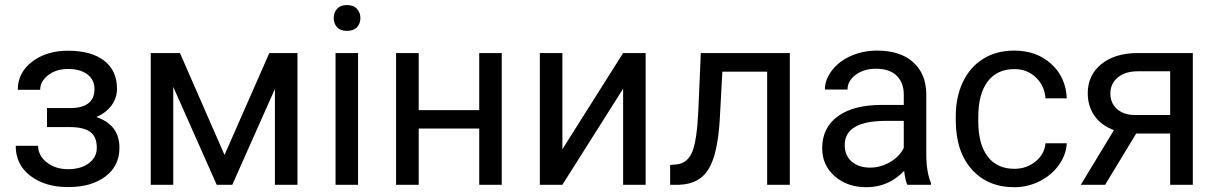

<svg xmlns="http://www.w3.org/2000/svg" viewBox="-20 -741 4880 770"><path d="M358.9 -383.8Q358.9 -420.9 330.6 -442.6Q302.2 -464.4 252.9 -464.4Q205.1 -464.4 173.1 -439.5Q141.1 -414.6 141.1 -380.9H51.3Q51.3 -449.7 108.9 -493.7Q166.5 -537.6 252.9 -537.6Q345.7 -537.6 397.5 -497.8Q449.2 -458 449.2 -384.3Q449.2 -348.6 427.7 -318.8Q406.2 -289.1 366.7 -271.5Q459 -240.2 459 -148.4Q459 -75.7 402.8 -33.2Q346.7 9.3 252.9 9.3Q161.6 9.3 102.3 -35.4Q43 -80.1 43 -156.2H132.8Q132.8 -117.7 167.2 -90.1Q201.7 -62.5 252.9 -62.5Q304.7 -62.5 336.4 -86.4Q368.2 -110.4 368.2 -148.4Q368.2 -192.9 341.6 -212.2Q314.9 -231.4 258.8 -231.4H168.5V-307.6H266.6Q358.9 -310.1 358.9 -383.8Z M880.4 -119.6 1060.1 -528.3H1172.9V0H1082.5V-384.3L911.6 0H849.1L674.8 -392.6V0H584.5V-528.3H701.7Z M1416 0H1325.7V-528.3H1416ZM1318.4 -668.5Q1318.4 -690.4 1331.8 -705.6Q1345.2 -720.7 1371.6 -720.7Q1397.9 -720.7 1411.6 -705.6Q1425.3 -690.4 1425.3 -668.5Q1425.3 -646.5 1411.6 -631.8Q1397.9 -617.2 1371.6 -617.2Q1345.2 -617.2 1331.8 -631.8Q1318.4 -646.5 1318.4 -668.5Z M1992.2 0H1901.9V-225.6H1659.2V0H1568.4V-528.3H1659.2V-299.3H1901.9V-528.3H1992.2Z M2479 -528.3H2569.3V0H2479V-385.3L2235.4 0H2145V-528.3H2235.4V-142.6Z M3147.5 -528.3V0H3056.6V-453.6H2877L2866.2 -255.9Q2857.4 -119.6 2820.6 -61Q2783.7 -2.4 2703.6 0H2667.5V-79.6L2693.4 -81.5Q2737.3 -86.4 2756.3 -132.3Q2775.4 -178.2 2780.8 -302.2L2790.5 -528.3Z M3618.7 0Q3610.8 -15.6 3606 -55.7Q3543 9.8 3455.6 9.8Q3377.4 9.8 3327.4 -34.4Q3277.3 -78.6 3277.3 -146.5Q3277.3 -229 3340.1 -274.7Q3402.8 -320.3 3516.6 -320.3H3604.5V-361.8Q3604.5 -409.2 3576.2 -437.3Q3547.9 -465.3 3492.7 -465.3Q3444.3 -465.3 3411.6 -440.9Q3378.9 -416.5 3378.9 -381.8H3288.1Q3288.1 -421.4 3316.2 -458.3Q3344.2 -495.1 3392.3 -516.6Q3440.4 -538.1 3498 -538.1Q3589.4 -538.1 3641.1 -492.4Q3692.9 -446.8 3694.8 -366.7V-123.5Q3694.8 -50.8 3713.4 -7.8V0ZM3468.8 -68.8Q3511.2 -68.8 3549.3 -90.8Q3587.4 -112.8 3604.5 -147.9V-256.3H3533.7Q3367.7 -256.3 3367.7 -159.2Q3367.7 -116.7 3396 -92.8Q3424.3 -68.8 3468.8 -68.8Z M4048.3 -64Q4096.7 -64 4132.8 -93.3Q4168.9 -122.6 4172.9 -166.5H4258.3Q4255.9 -121.1 4227.1 -80.1Q4198.2 -39.1 4150.1 -14.6Q4102.1 9.8 4048.3 9.8Q3940.4 9.8 3876.7 -62.3Q3813 -134.3 3813 -259.3V-274.4Q3813 -351.6 3841.3 -411.6Q3869.6 -471.7 3922.6 -504.9Q3975.6 -538.1 4047.9 -538.1Q4136.7 -538.1 4195.6 -484.9Q4254.4 -431.6 4258.3 -346.7H4172.9Q4168.9 -397.9 4134 -430.9Q4099.1 -463.9 4047.9 -463.9Q3979 -463.9 3941.2 -414.3Q3903.3 -364.7 3903.3 -271V-253.9Q3903.3 -162.6 3940.9 -113.3Q3978.5 -64 4048.3 -64Z M4763.7 -528.3V0H4672.9V-205.6H4536.6L4412.1 0H4314.5L4447.3 -219.2Q4396.5 -237.8 4369.4 -276.6Q4342.3 -315.4 4342.3 -367.2Q4342.3 -439.5 4396.5 -483.6Q4450.7 -527.8 4541.5 -528.3ZM4433.1 -366.2Q4433.1 -327.6 4459.5 -304Q4485.8 -280.3 4529.3 -279.8H4672.9V-455.1H4543Q4492.7 -455.1 4462.9 -430.4Q4433.1 -405.8 4433.1 -366.2Z"/></svg>

Font: Roboto
Style: Regular
Weight: 400
Designer: Google
Version: Version 2.001047; 2015